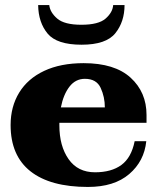

<svg xmlns="http://www.w3.org/2000/svg" viewBox="-20 -730 630 760"><path d="M131 -710H175Q178 -681 206.5 -656.5Q235 -632 302 -632Q370 -632 398 -656.5Q426 -681 428 -710H473Q473 -644 436.5 -598.5Q400 -553 303 -553Q205 -553 168.5 -597Q132 -641 131 -710ZM215 -244V-234Q215 -152 251.5 -100Q288 -48 356 -48Q421 -48 460.5 -77Q500 -106 513 -171H559Q551 -92 491.5 -41Q432 10 328 10Q179 10 100.5 -52Q22 -114 22 -235Q22 -308 56 -363.5Q90 -419 155 -449.5Q220 -480 311 -480Q434 -480 497 -422.5Q560 -365 560 -275V-244ZM221 -305H395Q395 -346 378.5 -382Q362 -418 316 -418Q279 -418 255 -387Q231 -356 221 -305Z"/></svg>

Font: Taviraj ExtraBold
Style: Regular
Weight: 800
Designer: Katatrad Team
Foundry: CadsonDemak
Version: Version 1.001